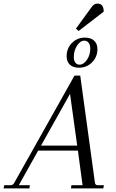

<svg xmlns="http://www.w3.org/2000/svg" viewBox="-63 -1052 646 1072"><path d="M517 -18 514 0H333L336 -18H398L372 -211H150L42 -18H104L101 0H-43L-39 -18H-4Q10 -18 17 -32L353 -630H385L467 -32Q469 -18 482 -18ZM368 -239 328 -528 166 -239ZM411 -842Q444 -842 462.5 -825Q481 -808 481 -778Q481 -734 451 -704Q421 -674 378 -674Q345 -674 327 -691Q309 -708 309 -738Q309 -782 338.5 -812Q368 -842 411 -842ZM381 -691Q404 -691 422.5 -718Q441 -745 441 -781Q441 -801 432 -813Q423 -825 408 -825Q385 -825 367 -797Q349 -769 349 -734Q349 -714 357.5 -702.5Q366 -691 381 -691ZM481 -1032Q516 -1032 516 -987L376 -879L361 -892L443 -1005Q453 -1020 461.5 -1026Q470 -1032 481 -1032Z"/></svg>

Font: Arapey
Style: Italic
Weight: 400
Italic angle: -12°
Designer: Eduardo Rodriguez Tunni
Foundry: Eduardo Rodriguez Tunni
Version: Version 3.000